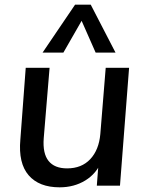

<svg xmlns="http://www.w3.org/2000/svg" viewBox="-20 -794 625 821"><path d="M235 7Q147 7 102.5 -44.5Q58 -96 67 -197L90 -504H192L167 -203Q162 -138 187.5 -106Q213 -74 267 -74Q329 -74 366 -113.5Q403 -153 409 -221L432 -504H532L493 0H394L402 -105L415 -106Q393 -52 345 -22.5Q297 7 235 7ZM251 -569H162L301 -774H368L474 -569H389L329 -705Z"/></svg>

Font: Muli SemiBold
Style: Italic
Weight: 600
Italic angle: -4.541°
Designer: Vernon Adams
Foundry: Vernon Adams
Version: Version 2.100; ttfautohint (v1.8.1.43-b0c9)